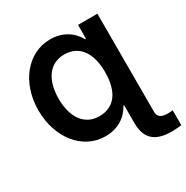

<svg xmlns="http://www.w3.org/2000/svg" viewBox="-207 -908 1244 1285"><g transform="rotate(-30 414.5 -266.0)"><path d="M715.9 -727.3H566.1V-621.1H558.9C523.8 -687.1 453.8 -737.2 355.1 -737.2C180 -737.2 50.4 -575.6 50.4 -364.7C50.4 -152 177.9 10.7 355.1 10.7C452.8 10.7 523.4 -39.1 558.9 -107.2H564.6V33.4C564.6 167.3 647.7 204.5 751.1 204.5C785.2 204.5 811.4 202.1 829.2 199.6V84.2C817.1 85.6 804.7 87 791.9 87C752.5 87 715.9 76 715.9 33.4ZM385.7 -126.1C275.2 -126.1 206.7 -213.8 206.7 -364.3C206.7 -510.3 273.4 -602.3 386.4 -602.3C505.7 -602.3 565.3 -506.7 565.3 -364.3C565.3 -220.2 508.5 -126.1 385.7 -126.1Z"/></g></svg>

Font: Karasuma Gothic
Style: Bold
Weight: 700
Designer: Rasmus Andersson / Ryoko Nishizuka
Foundry: Genbu
Version: Version 1.00